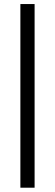

<svg xmlns="http://www.w3.org/2000/svg" viewBox="-20 -708 265 924"><path d="M78.1 195.3V-688.5H146.5V195.3Z"/></svg>

Font: Sen
Style: Regular
Weight: 400
Designer: Kosal Sen, Philatype
Foundry: Philatype
Version: Version 2.000;gftools[0.9.31]